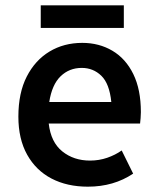

<svg xmlns="http://www.w3.org/2000/svg" viewBox="-20 -690 597 721"><path d="M49 -252Q49 -341 80.5 -402.5Q112 -464 166 -496.5Q220 -529 289 -529Q352 -529 402 -499.5Q452 -470 480.5 -412Q509 -354 509 -269Q509 -258 508 -246.5Q507 -235 506 -226H163Q171 -156 214 -121.5Q257 -87 318 -87Q352 -87 382.5 -97.5Q413 -108 437 -125L480 -38Q407 11 310 11Q232 11 173.5 -19.5Q115 -50 82 -109Q49 -168 49 -252ZM287 -435Q240 -435 207.5 -403.5Q175 -372 165 -307H398Q391 -376 360.5 -405.5Q330 -435 287 -435ZM133 -585V-670H445V-585Z"/></svg>

Font: Radio Canada Medium
Style: Regular
Weight: 500
Designer: Charles Daoud, Etienne Aubert Bonn, Alexandre Saumier Demers, Jacques Le Bailly
Foundry: Radio-Canada
Version: Version 2.104; ttfautohint (v1.8.4.7-5d5b);gftools[0.9.28.de